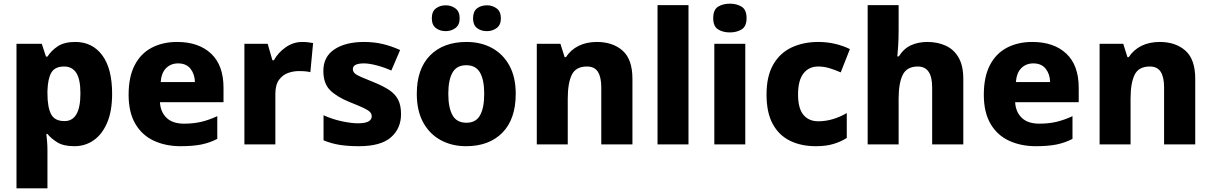

<svg xmlns="http://www.w3.org/2000/svg" viewBox="-20 -788 6611 1048"><path d="M391 -559Q484 -559 538 -486.5Q592 -414 592 -276Q592 -182 565 -118.5Q538 -55 491.5 -22.5Q445 10 386 10Q326 10 292 -11.5Q258 -33 239 -57H233Q235 -39 237 -16Q239 7 239 34V240H70V-549H208L231 -479H239Q260 -512 295.5 -535.5Q331 -559 391 -559ZM330 -425Q280 -425 260.5 -392Q241 -359 239 -292V-277Q239 -204 258.5 -165.5Q278 -127 332 -127Q419 -127 419 -278Q419 -355 396.5 -390Q374 -425 330 -425Z M947 -559Q1064 -559 1132 -495.5Q1200 -432 1200 -309V-230H853Q856 -177 889 -145Q922 -113 985 -113Q1036 -113 1078.5 -123Q1121 -133 1166 -154V-30Q1126 -9 1080 0.5Q1034 10 966 10Q884 10 819.5 -20Q755 -50 718.5 -112.5Q682 -175 682 -271Q682 -368 715 -432Q748 -496 808 -527.5Q868 -559 947 -559ZM952 -442Q913 -442 887 -416.5Q861 -391 857 -340H1044Q1043 -383 1020 -412.5Q997 -442 952 -442Z M1630 -559Q1646 -559 1663 -557Q1680 -555 1689 -553L1674 -394Q1663 -397 1648.5 -398.5Q1634 -400 1610 -400Q1582 -400 1553 -390Q1524 -380 1503.5 -353Q1483 -326 1483 -275V0H1314V-549H1441L1467 -459H1475Q1498 -501 1539.5 -530Q1581 -559 1630 -559Z M2169 -165Q2169 -87 2114 -38.5Q2059 10 1939 10Q1881 10 1835.5 3Q1790 -4 1746 -22V-159Q1794 -137 1846 -126Q1898 -115 1933 -115Q1973 -115 1991 -125Q2009 -135 2009 -153Q2009 -167 1998.5 -177.5Q1988 -188 1962 -200Q1936 -212 1888 -231Q1817 -260 1781 -296.5Q1745 -333 1745 -401Q1745 -479 1806 -519Q1867 -559 1967 -559Q2021 -559 2068 -548Q2115 -537 2164 -515L2116 -403Q2076 -421 2035 -431.5Q1994 -442 1967 -442Q1906 -442 1906 -411Q1906 -398 1915.5 -388.5Q1925 -379 1950.5 -368Q1976 -357 2023 -338Q2072 -318 2104.5 -296.5Q2137 -275 2153 -244Q2169 -213 2169 -165Z M2795 -276Q2795 -138 2722.5 -64Q2650 10 2524 10Q2446 10 2385 -23.5Q2324 -57 2289.5 -120.5Q2255 -184 2255 -276Q2255 -412 2327.5 -485.5Q2400 -559 2527 -559Q2605 -559 2665.5 -526Q2726 -493 2760.5 -430Q2795 -367 2795 -276ZM2427 -276Q2427 -200 2450 -159Q2473 -118 2526 -118Q2578 -118 2600.5 -159Q2623 -200 2623 -276Q2623 -352 2600 -392Q2577 -432 2525 -432Q2473 -432 2450 -392Q2427 -352 2427 -276ZM2337 -688Q2337 -725 2359 -742Q2381 -759 2413 -759Q2443 -759 2466 -742Q2489 -725 2489 -688Q2489 -652 2466 -635Q2443 -618 2413 -618Q2381 -618 2359 -635Q2337 -652 2337 -688ZM2562 -688Q2562 -725 2583.5 -742Q2605 -759 2638 -759Q2668 -759 2691 -742Q2714 -725 2714 -688Q2714 -652 2691 -635Q2668 -618 2638 -618Q2605 -618 2583.5 -635Q2562 -652 2562 -688Z M3238 -559Q3325 -559 3378.5 -511.5Q3432 -464 3432 -358V0H3262V-311Q3262 -367 3243.5 -396Q3225 -425 3184 -425Q3123 -425 3101 -379.5Q3079 -334 3079 -250V0H2910V-549H3039L3062 -476H3069Q3095 -516 3138 -537.5Q3181 -559 3238 -559Z M3738 0H3569V-760H3738Z M3964 -768Q4001 -768 4028 -751.5Q4055 -735 4055 -689Q4055 -644 4028 -627.5Q4001 -611 3964 -611Q3926 -611 3899.5 -627.5Q3873 -644 3873 -689Q3873 -735 3899.5 -751.5Q3926 -768 3964 -768ZM4048 -549V0H3879V-549Z M4433 10Q4352 10 4291.5 -20Q4231 -50 4197.5 -112Q4164 -174 4164 -272Q4164 -372 4200.5 -435.5Q4237 -499 4301 -529Q4365 -559 4446 -559Q4495 -559 4539 -548.5Q4583 -538 4619 -520L4569 -393Q4537 -407 4507 -416Q4477 -425 4446 -425Q4395 -425 4365.5 -387Q4336 -349 4336 -273Q4336 -196 4365.5 -161Q4395 -126 4446 -126Q4487 -126 4527 -138Q4567 -150 4602 -171V-35Q4569 -14 4528.5 -2Q4488 10 4433 10Z M4885 -628Q4885 -575 4882.5 -538Q4880 -501 4878 -480H4886Q4913 -523 4952.5 -541Q4992 -559 5042 -559Q5098 -559 5142.5 -538.5Q5187 -518 5212.5 -473.5Q5238 -429 5238 -358V0H5068V-311Q5068 -425 4990 -425Q4930 -425 4907.5 -379.5Q4885 -334 4885 -250V0H4716V-760H4885Z M5615 -559Q5732 -559 5800 -495.5Q5868 -432 5868 -309V-230H5521Q5524 -177 5557 -145Q5590 -113 5653 -113Q5704 -113 5746.5 -123Q5789 -133 5834 -154V-30Q5794 -9 5748 0.5Q5702 10 5634 10Q5552 10 5487.5 -20Q5423 -50 5386.5 -112.5Q5350 -175 5350 -271Q5350 -368 5383 -432Q5416 -496 5476 -527.5Q5536 -559 5615 -559ZM5620 -442Q5581 -442 5555 -416.5Q5529 -391 5525 -340H5712Q5711 -383 5688 -412.5Q5665 -442 5620 -442Z M6310 -559Q6397 -559 6450.5 -511.5Q6504 -464 6504 -358V0H6334V-311Q6334 -367 6315.5 -396Q6297 -425 6256 -425Q6195 -425 6173 -379.5Q6151 -334 6151 -250V0H5982V-549H6111L6134 -476H6141Q6167 -516 6210 -537.5Q6253 -559 6310 -559Z"/></svg>

Font: Noto Sans Georgian ExtraBold
Style: Regular
Weight: 800
Designer: Monotype Design Team, Akaki Razmadze
Foundry: Google LLC
Version: Version 2.005; ttfautohint (v1.8.4.7-5d5b)